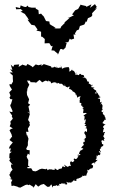

<svg xmlns="http://www.w3.org/2000/svg" viewBox="-20 -900 558 930"><path d="M257 -637 261 -636 272 -662 278 -663 286 -659 297 -669 303 -692 294 -694 311 -696 318 -713 324 -708 339 -713 336 -733 346 -732 343 -738 352 -753 362 -757 367 -774 385 -780 389 -782 396 -797 399 -793 406 -812 420 -818 424 -821 427 -826 426 -836C434 -844 442 -853 450 -861L441 -857L451 -869L448 -867L440 -880L416 -862L423 -879L399 -867L396 -871L374 -876L371 -878L358 -856H357L344 -850L329 -830L338 -826L316 -815L308 -813L316 -812L292 -791L294 -789L276 -771L273 -763L266 -762H241L250 -764L239 -772L230 -777L221 -783L219 -796L203 -798L193 -818L190 -828L194 -817L179 -834L168 -831L166 -851L153 -858V-863H133L118 -866L114 -873L106 -866L97 -867L80 -874L77 -861L56 -866L58 -855L81 -856L90 -847L79 -844L103 -831H101L113 -815L120 -803L113 -805C119 -797 125 -788 132 -780L148 -777L162 -757L156 -752L174 -748L179 -746V-721L193 -730L182 -724L197 -711L196 -690L219 -691L220 -689L228 -676L235 -678L229 -656L243 -655L244 -653L263 -637ZM326 -20C326 -20 328 -14 339 -29C344 -33 335 -20 340 -25C340 -25 348 -23 350 -23C347 -41 360 -30 366 -40C366 -40 357 -34 373 -41C380 -50 377 -38 380 -51C384 -59 374 -55 383 -47C386 -48 385 -50 398 -49C400 -65 406 -60 401 -70C407 -58 406 -66 402 -79C411 -70 414 -81 409 -81C414 -72 417 -90 418 -81C412 -83 430 -85 428 -86C436 -103 426 -98 423 -104C422 -107 435 -114 438 -112C438 -112 448 -111 436 -108C433 -109 454 -123 452 -126C446 -127 447 -120 443 -128C448 -129 448 -131 448 -148C457 -134 450 -154 457 -149C463 -145 468 -155 466 -157C455 -169 457 -174 469 -161C470 -166 459 -174 466 -180C474 -182 469 -191 469 -183C464 -192 484 -188 480 -201C467 -204 479 -199 471 -215C472 -221 474 -224 485 -217C486 -220 478 -230 488 -228C485 -233 475 -244 482 -243C487 -251 484 -255 483 -252C489 -256 493 -266 478 -258C481 -265 479 -273 484 -278C477 -286 476 -284 488 -296C495 -294 495 -295 476 -304C483 -313 477 -309 475 -304C493 -325 483 -321 493 -319C489 -329 491 -335 488 -333C487 -328 488 -347 486 -340C479 -347 473 -352 483 -360C472 -353 474 -358 471 -363C483 -371 475 -371 475 -371C475 -385 479 -383 474 -389C482 -383 479 -382 471 -401C470 -399 475 -396 467 -394C473 -404 475 -412 464 -403C466 -418 466 -425 453 -422C461 -431 458 -423 468 -430C465 -433 455 -429 463 -434C452 -443 459 -446 445 -456C451 -440 444 -449 439 -449C446 -454 452 -460 439 -465C439 -465 442 -462 433 -470C430 -465 434 -485 440 -475C434 -481 434 -474 422 -478C424 -497 430 -489 427 -484C419 -490 418 -493 408 -496C412 -493 412 -513 407 -503C398 -509 401 -520 401 -511C399 -519 396 -522 393 -521C393 -526 392 -525 378 -522C392 -528 388 -528 385 -536C384 -536 369 -541 377 -533C368 -549 365 -541 362 -536C355 -536 359 -540 346 -538C343 -540 343 -551 354 -546C341 -544 345 -545 341 -552C335 -563 322 -554 333 -570C324 -557 324 -554 313 -554C319 -556 316 -573 312 -575C309 -575 293 -574 286 -570C283 -562 296 -564 284 -569C276 -564 285 -567 273 -584C280 -567 276 -577 260 -570C255 -577 249 -588 257 -572C238 -576 243 -579 248 -577C236 -572 236 -574 230 -572C227 -581 227 -578 216 -582L194 -589H191L180 -580L182 -588L166 -584L153 -588L138 -574L135 -578L125 -584L113 -590L107 -581L91 -586V-588L70 -576L73 -588L49 -586L44 -576L32 -587L40 -561L29 -565L42 -549H26L42 -534V-521L43 -505L35 -491L26 -493L27 -484L38 -466L25 -453L31 -435L26 -428L30 -420L40 -419L32 -392L30 -396V-387L41 -362L39 -357L25 -360L39 -340L37 -337L42 -325L30 -311L32 -301L27 -288L42 -278L33 -275L26 -269L36 -249L39 -235L37 -237L26 -222L42 -210L28 -193L23 -181H33L28 -166L37 -165L26 -156L25 -134L30 -132L25 -122L42 -101L33 -104L34 -90L41 -78L26 -61L33 -66L25 -53L35 -35L26 -34L40 -29L34 -17L36 1L46 -1L64 4L69 7L78 9L103 -4L112 -6L119 -3L123 -6L141 5L142 10L153 -8L165 4L178 -5C183 -6 187 -8 192 -9L212 7L207 4C221 5 217 8 228 -7C237 5 227 -1 237 9C232 -6 248 5 255 -4C257 4 261 -1 266 -4C256 -3 271 2 268 -4C268 -1 263 -12 271 -9C273 -6 283 -16 277 -12C298 -8 302 -15 293 -8C305 -5 310 -5 301 -20C320 -9 315 -16 308 -16C324 -18 331 -12 326 -14ZM109 -141 115 -156 123 -150 124 -172 110 -174 107 -180 115 -196V-211L118 -228L111 -247L110 -243L106 -262L118 -261L115 -277L125 -294L122 -305L125 -306L116 -319L125 -349L111 -359L124 -353L119 -379L117 -383L126 -393L116 -400L121 -419L111 -440L110 -452V-460L111 -455L113 -471L122 -490L115 -501L111 -510L125 -509L128 -502L153 -501L152 -497L171 -513C176 -510 180 -506 184 -501L199 -509C211 -511 207 -499 215 -511C218 -498 228 -504 214 -506C224 -511 227 -501 228 -496C246 -506 249 -499 255 -499C249 -505 244 -499 261 -497C249 -491 252 -502 268 -497C258 -487 266 -499 277 -493C273 -501 288 -487 290 -483C294 -484 292 -480 295 -494C293 -476 305 -480 311 -475C304 -480 316 -480 319 -481C315 -478 320 -483 314 -469C322 -468 333 -465 318 -467C323 -469 337 -457 331 -455C341 -461 331 -463 334 -456C337 -454 338 -459 350 -441C339 -441 358 -435 345 -444C350 -447 351 -440 355 -426C352 -421 357 -435 371 -433C362 -422 367 -417 370 -421C364 -418 366 -411 366 -402C370 -402 379 -402 371 -391C386 -396 376 -395 372 -389C385 -384 377 -393 379 -382C390 -374 389 -380 378 -374C390 -374 381 -359 383 -352C401 -353 389 -354 401 -352C387 -343 385 -340 384 -337C390 -342 391 -332 389 -328C389 -313 387 -314 397 -324C390 -303 397 -306 388 -302C398 -298 398 -296 389 -293C403 -286 403 -284 388 -277C399 -283 404 -278 401 -260C387 -272 393 -257 387 -257C393 -246 400 -241 391 -236C402 -244 398 -230 383 -224C387 -227 400 -222 393 -230C386 -219 393 -216 390 -212C383 -219 378 -198 393 -196C393 -203 382 -198 374 -185C381 -185 377 -192 373 -183C382 -181 385 -183 382 -176C376 -180 376 -166 373 -174C360 -159 367 -164 372 -165C358 -163 361 -150 371 -154C361 -141 348 -149 362 -153C352 -135 349 -146 360 -145C354 -130 347 -126 342 -132C333 -133 339 -120 341 -121C327 -110 327 -115 325 -122C327 -120 316 -114 320 -108C320 -100 324 -100 324 -95C315 -101 316 -93 304 -91C312 -91 298 -96 290 -103C296 -89 302 -90 291 -91C293 -93 277 -97 281 -87C280 -84 278 -84 278 -84C272 -83 267 -81 264 -82C264 -73 257 -75 244 -86C250 -86 242 -82 247 -79C231 -73 228 -85 230 -79C222 -79 218 -83 211 -75C207 -86 202 -83 202 -80L183 -83L172 -80L160 -73L152 -70L139 -72L132 -84L130 -85H109L116 -76L112 -91H124L116 -98L117 -125C114 -130 111 -135 109 -141Z"/></svg>

Font: Charger Distortion
Style: 1
Weight: 400
Designer: Jasper
Foundry: Cannot Into Space Fonts
Version: Version 0.98